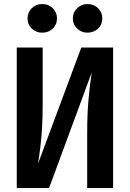

<svg xmlns="http://www.w3.org/2000/svg" viewBox="-20 -949 655 969"><path d="M64.6 0V-709.2H195.4V-427.2Q195.4 -357.4 192.3 -304.6Q189.2 -251.8 183.8 -208.2Q178.5 -164.6 171.8 -122.6L390.3 -709.2H550.8V0H420V-278.5Q420 -374.4 426.9 -449Q433.8 -523.6 443.1 -583.6L227.7 0ZM193.3 -784.1Q162.1 -784.1 140.5 -804.6Q119 -825.1 119 -856.4Q119 -886.7 140.5 -907.7Q162.1 -928.7 193.3 -928.7Q224.6 -928.7 246.2 -907.7Q267.7 -886.7 267.7 -856.4Q267.7 -825.1 246.2 -804.6Q224.6 -784.1 193.3 -784.1ZM421.5 -784.1Q391.3 -784.1 369.5 -804.6Q347.7 -825.1 347.7 -856.4Q347.7 -886.7 369.5 -907.7Q391.3 -928.7 421.5 -928.7Q453.3 -928.7 474.9 -907.7Q496.4 -886.7 496.4 -856.4Q496.4 -825.1 474.9 -804.6Q453.3 -784.1 421.5 -784.1Z"/></svg>

Font: Fira Code SemiBold
Style: Regular
Weight: 600
Designer: Carrois Corporate, Edenspiekermann AG, Nikita Prokopov
Foundry: Carrois Corporate, Edenspiekermann AG, Nikita Prokopov
Version: Version 6.002